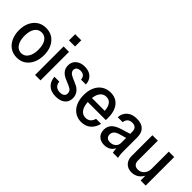

<svg xmlns="http://www.w3.org/2000/svg" viewBox="96 -1571 2428 2428"><g transform="rotate(45 1310.5 -356.5)"><path d="M257 10Q188 10 137.5 -24.5Q87 -59 59.5 -119.5Q32 -180 32 -257Q32 -335 60 -394Q88 -453 138 -486.5Q188 -520 257 -520Q326 -520 376 -486.5Q426 -453 453.5 -394Q481 -335 481 -257Q481 -180 453.5 -119.5Q426 -59 376 -24.5Q326 10 257 10ZM257 -70Q295 -70 322.5 -92.5Q350 -115 365.5 -157Q381 -199 381 -258Q381 -345 347.5 -392.5Q314 -440 257 -440Q199 -440 165.5 -392Q132 -344 132 -258Q132 -199 147.5 -157Q163 -115 191 -92.5Q219 -70 257 -70Z M577 0V-510H674V0ZM571 -612V-723H680V-612Z M953 10Q869 10 820.5 -34Q772 -78 766 -157H853Q858 -111 884 -88Q910 -65 955 -65Q993 -65 1014 -81Q1035 -97 1035 -128Q1035 -150 1022 -169Q1009 -188 971 -204L901 -234Q844 -256 814.5 -292Q785 -328 785 -379Q785 -443 829.5 -481.5Q874 -520 948 -520Q1023 -520 1067.5 -480.5Q1112 -441 1117 -369H1030Q1026 -408 1005 -426.5Q984 -445 947 -445Q912 -445 892.5 -429.5Q873 -414 873 -386Q873 -364 888 -346.5Q903 -329 939 -313L1011 -281Q1065 -260 1094.5 -221Q1124 -182 1124 -130Q1124 -65 1078.5 -27.5Q1033 10 953 10Z M1408 10Q1343 10 1293.5 -23Q1244 -56 1217 -116Q1190 -176 1190 -255Q1190 -336 1217.5 -395.5Q1245 -455 1295.5 -487.5Q1346 -520 1413 -520Q1476 -520 1521 -490Q1566 -460 1590 -403.5Q1614 -347 1614 -265Q1614 -256 1613.5 -247Q1613 -238 1612 -229H1254V-302H1549L1522 -268Q1522 -357 1493.5 -400Q1465 -443 1411 -443Q1354 -443 1321.5 -394.5Q1289 -346 1289 -255Q1289 -165 1321 -116Q1353 -67 1411 -67Q1451 -67 1477.5 -89.5Q1504 -112 1514 -153H1604Q1587 -79 1536.5 -34.5Q1486 10 1408 10Z M1968 0Q1963 -18 1961 -40.5Q1959 -63 1959 -91H1954V-360Q1954 -401 1934 -422Q1914 -443 1875 -443Q1833 -443 1809.5 -421Q1786 -399 1783 -361H1694Q1697 -432 1746 -476Q1795 -520 1880 -520Q1963 -520 2006 -478Q2049 -436 2049 -356V-91Q2049 -69 2051.5 -46.5Q2054 -24 2060 0ZM1820 10Q1756 10 1718 -26.5Q1680 -63 1680 -125Q1680 -186 1717.5 -224.5Q1755 -263 1831 -286L1975 -330V-257L1859 -224Q1817 -211 1796 -189.5Q1775 -168 1775 -134Q1775 -102 1794.5 -84.5Q1814 -67 1849 -67Q1895 -67 1924.5 -94Q1954 -121 1954 -162L1966 -90Q1950 -41 1911.5 -15.5Q1873 10 1820 10Z M2308 10Q2265 10 2232.5 -8.5Q2200 -27 2182.5 -60Q2165 -93 2165 -138V-510H2262V-157Q2262 -115 2282.5 -93.5Q2303 -72 2341 -72Q2375 -72 2401.5 -89.5Q2428 -107 2443 -137Q2458 -167 2458 -204L2471 -101Q2449 -49 2406.5 -19.5Q2364 10 2308 10ZM2464 0V-106H2458V-510H2555V0Z"/></g></svg>

Font: Instrument Sans SemiCondensed Medium
Style: Regular
Weight: 500
Width: 4
Designer: Rodrigo Fuenzalida
Foundry: fragTYPE
Version: Version 1.000;gftools[0.9.28]